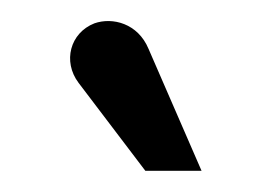

<svg xmlns="http://www.w3.org/2000/svg" viewBox="-20 -751 262 181"><path d="M170 -590 120 -705C110 -729 86 -735 69 -729C46 -720 39 -693 54 -673L117 -590Z"/></svg>

Font: Advent Pro
Style: Medium
Weight: 500
Designer: Andreas Kalpakidis
Foundry: Andreas Kalpakidis
Version: Version 2.002 2008